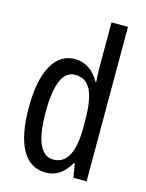

<svg xmlns="http://www.w3.org/2000/svg" viewBox="-116 -831 695 912"><g transform="rotate(15 231.0 -375.0)"><path d="M199 10Q122 10 82 -61Q42 -132 42 -268Q42 -402 82 -474.5Q122 -547 196 -547Q233 -547 264.5 -526.5Q296 -506 316 -468H320Q317 -513 317 -542V-760H398V0H333L322 -68H317Q295 -30 266.5 -10Q238 10 199 10ZM218 -59Q317 -59 317 -244V-274Q317 -378 293 -426.5Q269 -475 216 -475Q169 -475 147 -422Q125 -369 125 -268Q125 -59 218 -59Z"/></g></svg>

Font: Noto Sans Tamil ExtraCondensed
Style: Regular
Weight: 400
Width: 2
Designer: Jelle Bosma - Monotype Design Team
Foundry: Monotype Imaging Inc.
Version: Version 2.004; ttfautohint (v1.8.4.7-5d5b)